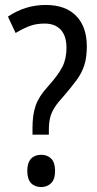

<svg xmlns="http://www.w3.org/2000/svg" viewBox="-20 -744 393 774"><path d="M111 -229Q111 -282 124 -319Q137 -356 173 -395Q215 -442 231.5 -474.5Q248 -507 248 -551Q248 -599 225 -624Q202 -649 160 -649Q125 -649 98 -638.5Q71 -628 43 -611L12 -677Q46 -700 84 -712Q122 -724 164 -724Q244 -724 287 -680Q330 -636 330 -557Q330 -513 320 -481.5Q310 -450 289 -421.5Q268 -393 238 -358Q213 -331 200 -310.5Q187 -290 182 -269Q177 -248 177 -220V-201H111ZM90 -55Q90 -88 105 -104Q120 -120 146 -120Q171 -120 186.5 -104.5Q202 -89 202 -55Q202 -21 186 -5.5Q170 10 146 10Q120 10 105 -6Q90 -22 90 -55Z"/></svg>

Font: Noto Sans Thai Looped Condensed
Style: Regular
Weight: 400
Width: 3
Designer: Sasikarn Vongin, Ben Mitchell
Foundry: The Fontpad Ltd
Version: Version 1.001; ttfautohint (v1.8.4.7-5d5b)